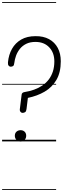

<svg xmlns="http://www.w3.org/2000/svg" viewBox="-25 -1349 600 1832"><path d="M190 -272Q183 -272 176.5 -276.5Q170 -281 166.5 -288.5Q163 -296 164 -305.5L181.5 -446.5Q182.5 -457 190.2 -463Q198 -469 209 -470.5Q257.5 -478 300.5 -493.5Q343.5 -509 379 -533Q414.5 -557 440 -590.2Q465.5 -623.5 479.5 -666.8Q493.5 -710 493.5 -763.5Q493.5 -845.5 444.8 -897.2Q396 -949 313 -949Q262 -949 225.2 -930.8Q188.5 -912.5 164.8 -882.8Q141 -853 128.2 -817.8Q115.5 -782.5 111.5 -748.5Q109.5 -726.5 100.5 -719.5Q91.5 -712.5 76 -712.5Q66 -712.5 57.5 -722.5Q49 -732.5 51 -755Q58 -827.5 89.8 -883.5Q121.5 -939.5 177.5 -971.8Q233.5 -1004 313 -1004Q389 -1005 443 -975.5Q497 -946 526 -892Q555 -838 555 -764.5Q555 -657.5 513.2 -586.5Q471.5 -515.5 400.5 -474.2Q329.5 -433 241 -415L228 -308.5Q225.5 -286.5 215 -279.2Q204.5 -272 190 -272ZM171.5 1.5Q147.5 1.5 132 -14.2Q116.5 -30 116.5 -55Q116.5 -70.5 123.5 -82Q130.5 -93.5 143 -100.2Q155.5 -107 171.5 -107Q187.5 -107 199.5 -100.2Q211.5 -93.5 218.2 -82Q225 -70.5 225 -55Q225 -30 210.2 -14.2Q195.5 1.5 171.5 1.5ZM190 -272Q183 -272 176.5 -276.5Q170 -281 166.5 -288.5Q163 -296 164 -305.5L181.5 -446.5Q182.5 -457 190.2 -463Q198 -469 209 -470.5Q257.5 -478 300.5 -493.5Q343.5 -509 379 -533Q414.5 -557 440 -590.2Q465.5 -623.5 479.5 -666.8Q493.5 -710 493.5 -763.5Q493.5 -845.5 444.8 -897.2Q396 -949 313 -949Q262 -949 225.2 -930.8Q188.5 -912.5 164.8 -882.8Q141 -853 128.2 -817.8Q115.5 -782.5 111.5 -748.5Q109.5 -726.5 100.5 -719.5Q91.5 -712.5 76 -712.5Q66 -712.5 57.5 -722.5Q49 -732.5 51 -755Q58 -827.5 89.8 -883.5Q121.5 -939.5 177.5 -971.8Q233.5 -1004 313 -1004Q389 -1005 443 -975.5Q497 -946 526 -892Q555 -838 555 -764.5Q555 -657.5 513.2 -586.5Q471.5 -515.5 400.5 -474.2Q329.5 -433 241 -415L228 -308.5Q225.5 -286.5 215 -279.2Q204.5 -272 190 -272ZM171.5 1.5Q147.5 1.5 132 -14.2Q116.5 -30 116.5 -55Q116.5 -70.5 123.5 -82Q130.5 -93.5 143 -100.2Q155.5 -107 171.5 -107Q187.5 -107 199.5 -100.2Q211.5 -93.5 218.2 -82Q225 -70.5 225 -55Q225 -30 210.2 -14.2Q195.5 1.5 171.5 1.5ZM-5 455H510.5V463H-5ZM-5 -16H510.5V0H-5ZM-5 -549H510.5V-541H-5ZM-5 -1329H510.5V-1321H-5Z"/></svg>

Font: Edu SA Dotted Guide
Style: Regular
Weight: 400
Designer: Tina and Corey Anderson, Eben Sorkin, Mirko Velimirovic
Foundry: Google for Education
Version: Version 2.000